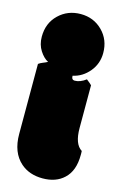

<svg xmlns="http://www.w3.org/2000/svg" viewBox="-115 -780 532 840"><g transform="rotate(15 151.0 -360.0)"><path d="M266.6 -439.5V-246.1Q266.6 -173.3 301.8 -151.4Q302.2 -148.9 302.2 -142.1V-133.3Q302.2 -61.5 263.2 -25.4Q227.1 8.8 166.7 8.8Q106.4 8.8 67.4 -25.4Q18.1 -68.8 18.1 -152.3V-469.7Q26.9 -476.1 37.1 -480Q47.4 -483.9 58.6 -489.7Q37.6 -500.5 20.5 -527.1Q3.4 -553.7 3.4 -589.4Q3.4 -650.9 43.9 -689.9Q84.5 -729 143.3 -729Q202.1 -729 241.9 -689.2Q281.7 -649.4 281.7 -589.4Q281.7 -541 251.5 -504.6Q221.2 -468.3 177.7 -459Q177.7 -440.4 191.9 -440.4Q216.8 -440.4 242.7 -460Q262.2 -444.8 266.6 -439.5Z"/></g></svg>

Font: Modak
Style: Regular
Weight: 400
Version: Version 1.036;PS Version 1.000;hotconv 1.0.79;makeotf.lib2.5